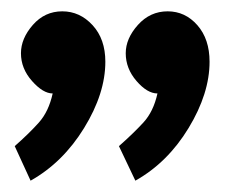

<svg xmlns="http://www.w3.org/2000/svg" viewBox="-20 -762 400 339"><path d="M276 -742Q307 -742 328.5 -717.5Q350 -693 350 -653Q350 -597 313 -536Q276 -475 219 -443L190 -504Q215 -526 233 -545.5Q251 -565 258 -597Q240 -597 221 -619Q202 -641 202 -668Q202 -694 223.5 -718Q245 -742 276 -742ZM90 -742Q121 -742 143.5 -717.5Q166 -693 166 -653Q166 -597 128.5 -536Q91 -475 34 -443L6 -504Q31 -526 48.5 -545.5Q66 -565 73 -597Q56 -597 36.5 -619Q17 -641 17 -668Q17 -694 38 -718Q59 -742 90 -742Z"/></svg>

Font: Palanquin Dark
Style: Regular
Weight: 400
Designer: Pria Ravichandran
Version: Version 1.001